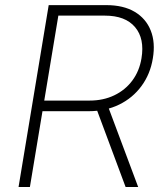

<svg xmlns="http://www.w3.org/2000/svg" viewBox="-20 -748 658 768"><path d="M54.2 0 174.8 -727.5H405.3Q473.6 -727.5 518.8 -700.7Q564 -673.8 583 -625.7Q602.1 -577.6 591.3 -514.2Q581.1 -451.7 546.1 -404.1Q511.2 -356.4 457 -329.8Q402.8 -303.2 334.5 -303.2H129.4L136.2 -345.7H338.4Q393.1 -345.7 437 -366.7Q481 -387.7 509.3 -425.8Q537.6 -463.9 545.9 -514.6Q559.1 -593.3 520.3 -639.4Q481.4 -685.5 399.4 -685.5H213.4L99.6 0ZM482.4 0 359.4 -330.1H409.2L532.7 0Z"/></svg>

Font: Inter 18pt ExtraLight
Style: Italic
Weight: 250
Italic angle: -9.3988°
Designer: Rasmus Andersson
Foundry: rsms
Version: Version 4.001;git-66647c0bb